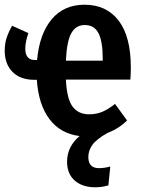

<svg xmlns="http://www.w3.org/2000/svg" viewBox="-20 -563 605 813"><path d="M532 -226H259Q263 -144 287.5 -111.5Q312 -79 357 -79Q388 -79 413 -89.5Q438 -100 467 -123L518 -53Q483 -18 435 0Q389 26 371.5 50Q354 74 354 102Q354 149 399 149Q422 149 447 142L439 222Q412 230 383 230Q329 230 296.5 201.5Q264 173 264 122Q264 58 317 13Q236 3 189.5 -58.5Q143 -120 136 -225H126Q66 -225 33 -258.5Q0 -292 0 -348Q0 -379 8.5 -404Q17 -429 31 -454L100 -423Q87 -384 87 -358Q87 -309 127 -309H137Q147 -419 198.5 -481Q250 -543 338 -543Q431 -543 482.5 -475.5Q534 -408 534 -277Q534 -254 532 -226ZM415 -313Q415 -388 397 -422.5Q379 -457 339 -457Q302 -457 282.5 -423.5Q263 -390 259 -306H415Z"/></svg>

Font: Fira Sans Compressed Medium
Style: Regular
Weight: 500
Width: 1
Designer: bBox Type GmbH & Carrois Corporate GbR & Edenspiekermann AG
Foundry: bBox Type GmbH & Carrois Corporate GbR & Edenspiekermann AG
Version: Version 4.301